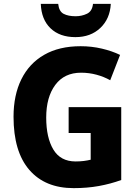

<svg xmlns="http://www.w3.org/2000/svg" viewBox="-20 -963 715 993"><path d="M335 -409H607V-32Q552 -12 491.5 -1Q431 10 361 10Q213 10 131.5 -84.5Q50 -179 50 -359Q50 -471 90.5 -553Q131 -635 208.5 -679.5Q286 -724 397 -724Q454 -724 507 -711.5Q560 -699 601 -679L550 -548Q518 -566 479.5 -576.5Q441 -587 399 -587Q313 -587 266 -524Q219 -461 219 -355Q219 -251 256 -189.5Q293 -128 371 -128Q394 -128 413.5 -130.5Q433 -133 449 -137V-275H335ZM553 -943Q549 -866 499 -818.5Q449 -771 370 -771Q289 -771 241.5 -816.5Q194 -862 191 -943H281Q285 -904 309 -891.5Q333 -879 371 -879Q403 -879 430 -892Q457 -905 461 -943Z"/></svg>

Font: Noto Sans Kannada SemiCondensed ExtraBold
Style: Regular
Weight: 800
Width: 4
Designer: Jelle Bosma - Monotype Design Team
Foundry: Monotype Imaging Inc.
Version: Version 2.005; ttfautohint (v1.8.4.7-5d5b)